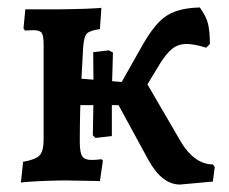

<svg xmlns="http://www.w3.org/2000/svg" viewBox="-20 -484 615 515"><path d="M236 -114 229 -121 231 -233 230 -344 272 -349 283 -343 280 -240V-119ZM463 11Q439 11 418 -5Q397 -21 378 -55L298 -202H172V-275L333 -262L359 -286L465 -104Q482 -75 504 -59Q526 -43 551 -43L556 -36L551 3ZM335 -191 286 -228 364 -366Q386 -404 406 -424.5Q426 -445 452 -454Q478 -463 516 -464Q534 -439 538.5 -418Q543 -397 543 -366L533 -356Q498 -367 477 -366Q456 -365 440.5 -352Q425 -339 409 -313ZM36 6 42 -50Q76 -56 86.5 -67.5Q97 -79 97 -110V-365Q97 -388 92 -395.5Q87 -403 70 -403Q63 -403 55 -402.5Q47 -402 47 -402L43 -408L48 -459Q48 -459 64.5 -459Q81 -459 103 -459Q125 -459 140 -459Q154 -459 173 -459.5Q192 -460 210 -460.5Q228 -461 240 -462Q252 -463 252 -463L248 -406Q220 -402 212.5 -393.5Q205 -385 203 -356Q201 -318 198.5 -273.5Q196 -229 195 -185Q194 -141 194 -104Q194 -75 200.5 -65Q207 -55 225 -55Q235 -55 243.5 -56Q252 -57 252 -57L256 -53L248 2Q248 2 238.5 1.5Q229 1 214 1Q199 1 184 0.5Q169 0 159 0Q136 0 107.5 1Q79 2 58 3.5Q37 5 36 6Z"/></svg>

Font: Alegreya SemiBold
Style: Regular
Weight: 600
Designer: Juan Pablo del Peral
Foundry: Huerta Tipografica
Version: Version 2.009